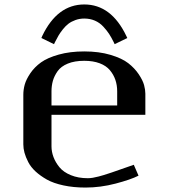

<svg xmlns="http://www.w3.org/2000/svg" viewBox="-20 -822 748 852"><path d="M369.6 -31.2Q379.9 -31.2 392.1 -33.2Q404.3 -35.2 417.7 -38.8Q431.2 -42.5 440.4 -45.2Q449.7 -47.9 462.2 -52.2Q474.6 -56.6 477.1 -57.1L573.7 -90.8L594.7 -42.5Q560.1 -24.9 492.9 -7.3Q425.8 10.3 359.4 10.3Q305.7 10.3 261.5 0.7Q217.3 -8.8 188.2 -25.1Q159.2 -41.5 137.9 -61Q116.7 -80.6 105.2 -103Q93.8 -125.5 88.6 -144.5Q83.5 -163.6 83.5 -181.2V-401.9Q83.5 -423.8 89.8 -446.8Q96.2 -469.7 114.7 -497.1Q133.3 -524.4 162.1 -545.2Q190.9 -565.9 240.7 -579.8Q290.5 -593.8 354 -593.8Q419.4 -593.8 470.2 -578.6Q521 -563.5 549.1 -541.7Q577.1 -520 595.5 -492.7Q613.8 -465.3 619.4 -444.3Q625 -423.3 625 -406.2V-312.5H208.5V-172.9Q208.5 -148.9 217.3 -125.2Q226.1 -101.6 243.9 -79.8Q261.7 -58.1 294.4 -44.7Q327.1 -31.2 369.6 -31.2ZM208.5 -354H500V-416.5Q500 -444.3 491.9 -467.8Q483.9 -491.2 467.5 -510.7Q451.2 -530.3 422.1 -541.3Q393.1 -552.2 354 -552.2Q311 -552.2 280.8 -539.8Q250.5 -527.3 235.6 -506.1Q220.7 -484.9 214.6 -463.1Q208.5 -441.4 208.5 -416.5ZM540.5 -662.6 544.9 -653.3 488.8 -626 484.4 -635.3Q474.1 -656.2 463.9 -671.9Q453.6 -687.5 438 -704.3Q422.4 -721.2 400.9 -730.5Q379.4 -739.7 354 -739.7Q333.5 -739.7 315.2 -733.2Q296.9 -726.6 283.9 -716.8Q271 -707 259 -691.9Q247.1 -676.8 239.7 -664.3Q232.4 -651.9 224.1 -635.3L219.7 -626L163.6 -653.3L167.5 -662.6Q234.4 -802.2 354 -802.2Q473.6 -802.2 540.5 -662.6Z"/></svg>

Font: Resagnicto
Style: Bold
Weight: 700
Version: Version 0.9991